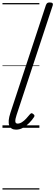

<svg xmlns="http://www.w3.org/2000/svg" viewBox="-20 -1035 449 1555"><path d="M110 15Q68 15 55 -19Q42 -53 64 -120L352 -994Q357 -1006 363 -1010.5Q369 -1015 383 -1015Q399 -1015 405 -1009Q411 -1003 407 -991L114 -103Q103 -70 104 -52Q105 -34 123 -34Q140 -34 158 -45.5Q176 -57 192 -74.5Q208 -92 222 -109Q229 -117 234.5 -118Q240 -119 247 -113Q258 -106 259 -99.5Q260 -93 255 -86Q240 -63 217 -39.5Q194 -16 167 -0.5Q140 15 110 15ZM0 490H299V500H0ZM0 -20H299V0H0ZM0 -505H299V-500H0ZM0 -1010H299V-1000H0Z"/></svg>

Font: Playwrite NZ Guides
Style: Regular
Weight: 400
Designer: Veronika Burian, José Scaglione
Foundry: TypeTogether
Version: Version 1.003